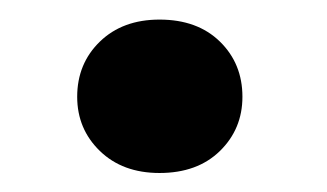

<svg xmlns="http://www.w3.org/2000/svg" viewBox="-20 -173 337 198"><path d="M59.6 -73.2Q59.6 -107.4 83 -130.1Q106.4 -152.8 144.5 -152.8Q183.6 -152.8 206.8 -130.1Q230 -107.4 230 -73.2Q230 -40 206.8 -17.3Q183.6 5.4 144.5 5.4Q106.4 5.4 83 -17.3Q59.6 -40 59.6 -73.2Z"/></svg>

Font: Roboto Condensed ExtraBold
Style: Regular
Weight: 800
Designer: Christian Robertson
Foundry: Google
Version: Version 3.008; 2023